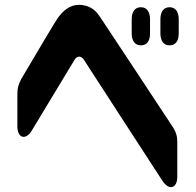

<svg xmlns="http://www.w3.org/2000/svg" viewBox="-20 -734 812 796"><path d="M564 -546C589 -546 602 -564 602 -596V-654C602 -686 588 -704 564 -704C540 -704 526 -686 526 -654V-596C526 -564 540 -546 564 -546ZM52 -210C52 -161 87 -151 112 -193L289 -486C298 -501 315 -506 328 -486C452 -294 525 -182 653 15C680 57 715 48 715 -1V-145C715 -169 710 -187 696 -208C564 -409 425 -618 392 -668C370 -701 339 -714 307 -714C269 -714 239 -688 218 -657C203 -635 145 -536 69 -408C57 -386 52 -369 52 -345ZM645 -596C645 -564 659 -546 683 -546C708 -546 721 -564 721 -596V-654C721 -686 707 -704 683 -704C659 -704 645 -686 645 -654Z"/></svg>

Font: コーポレート・ロゴ（ラウンド）ver3 Bold
Style: Regular
Weight: 700
Designer: [KANA_main] LOGOTYPE.JP [Source Han Sans] Ryoko NISHIZUKA 西塚涼子 (kana, bopomofo & ideographs); Paul D. Hunt (Latin, Greek
Version: Version 12.001;FEAKit 1.0